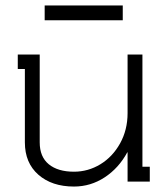

<svg xmlns="http://www.w3.org/2000/svg" viewBox="-20 -663 611 701"><path d="M428.2 -588.9H143.1V-643.1H428.2ZM44.9 -463.9H125V-143.1Q125 -90.3 158.2 -63.2Q191.4 -36.1 250 -36.1Q301.8 -36.1 346.4 -63.2Q391.1 -90.3 418.5 -139.6Q445.8 -189 445.8 -250V-463.9H500V-54.2H526.9V0H445.8V-106.9H444.8Q413.6 -49.3 362.3 -15.6Q311 18.1 250 18.1Q169.4 18.1 120.1 -25.1Q70.8 -68.4 70.8 -143.1V-411.1H44.9Z"/></svg>

Font: Rawengulk
Style: Demibold
Weight: 600
Version: Version 0.92